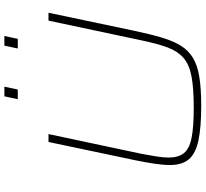

<svg xmlns="http://www.w3.org/2000/svg" viewBox="-51 -878 937 875"><g transform="rotate(-90 417.5 -440.5)"><path d="M373 8Q273 8 213.5 -5Q154 -18 128.5 -49Q103 -80 103 -134Q103 -166 109 -205.5Q115 -245 125 -294L208 -688H244L154 -264Q147 -227 142 -196Q137 -165 137 -140Q137 -96 157 -71Q177 -46 226.5 -36Q276 -26 363 -26Q454 -26 508 -36.5Q562 -47 592 -73.5Q622 -100 639 -146Q656 -192 671 -264L761 -688H797L714 -294Q699 -223 683.5 -171Q668 -119 646.5 -84.5Q625 -50 591 -29.5Q557 -9 504 -0.5Q451 8 373 8ZM634 -828 647 -889H691L678 -828ZM403 -828 416 -889H460L447 -828Z"/></g></svg>

Font: Saira Expanded Thin
Style: Italic
Weight: 250
Width: 7
Italic angle: -12°
Designer: Hector Gatti with collaboration of the Omnibus-Type team
Foundry: Omnibus-Type
Version: Version 1.101